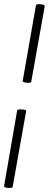

<svg xmlns="http://www.w3.org/2000/svg" viewBox="-26 -757 239 940"><path d="M127 -357Q127 -352 116.2 -351.5Q105.4 -351 95.2 -353.5Q85 -356 85 -360L150 -731Q151 -736 161.8 -736.5Q172.5 -737 183.2 -734.5Q194 -732 193 -727ZM36 158Q36 162 24.8 163Q13.7 164 3.8 161.5Q-6 159 -6 154L58 -216Q59 -221 70.1 -221.5Q81.2 -222 92.1 -220Q103 -218 102 -213Z"/></svg>

Font: Cormorant Light
Style: Italic
Weight: 300
Italic angle: -10°
Designer: Christian Thalmann (Catharsis Fonts)
Foundry: Catharsis Fonts
Version: Version 4.000